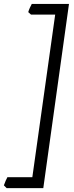

<svg xmlns="http://www.w3.org/2000/svg" viewBox="-59 -801 379 985"><path d="M163.1 164.1H-24.9L-39.1 149.9Q-35.2 138.7 -30 126.5Q-24.9 114.3 -21 107.9H106.9L224.1 -726.1H100.1L85.9 -738.8Q88.9 -749.5 94.2 -761Q99.6 -772.5 104 -780.8H294.9Z"/></svg>

Font: Gentium Plus APac
Style: Italic
Weight: 400
Italic angle: -8°
Designer: J. Victor Gaultney, Annie Olsen, Iska Routamaa, Becca Hirsbrunner
Foundry: SIL International
Version: Version 5.000